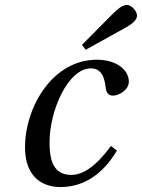

<svg xmlns="http://www.w3.org/2000/svg" viewBox="-20 -743 573 775"><path d="M311 -562 326 -542 477 -626C507 -642 533 -659 533 -680C533 -700 509 -723 494 -723C477 -723 460 -713 430 -682ZM81 -148C81 -26 154 12 224 12C298 12 383 -20 452 -135L428 -154C394 -108 335 -37 268 -37C195 -37 180 -97 180 -168C180 -298 255 -467 347 -467C379 -467 401 -447 407 -387C409 -369 418 -357 436 -357C460 -357 500 -380 500 -413C500 -464 446 -502 371 -502C193 -502 81 -312 81 -148Z"/></svg>

Font: Heuristica
Style: Italic
Weight: 400
Italic angle: -13°
Version: Version 1.0.1